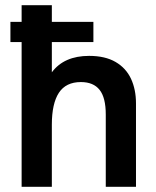

<svg xmlns="http://www.w3.org/2000/svg" viewBox="-20 -717 600 737"><path d="M502 0H386V-277.5Q386 -342.5 362.2 -372.2Q338.5 -402 290.5 -402Q233 -402 206 -360.8Q179 -319.5 179 -238.5V0H63V-555.5H20V-633H63V-697H179V-633H338.5V-555.5H179V-439.5Q226 -502.5 322 -502.5Q383.5 -502.5 423.5 -479.2Q463.5 -456 482.8 -414.8Q502 -373.5 502 -320Z"/></svg>

Font: Acari Sans Neue
Style: Bold
Weight: 700
Designer: Alfredo Marco Pradil (font), Cristiano Sobral (main changes)
Foundry: Hanken Design Co. (font), Cristiano Sobral (main changes)
Version: Version 2.459;March 19, 2022;FontCreator 14.0.0.2808 64-bit;